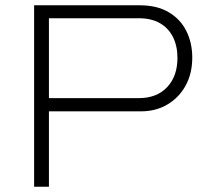

<svg xmlns="http://www.w3.org/2000/svg" viewBox="-20 -706 783 726"><path d="M109 0V-686H509Q573 -686 617.5 -660Q662 -634 684.5 -589Q707 -544 707 -488Q707 -429 682.5 -383.5Q658 -338 614 -311.5Q570 -285 513 -285H165V0ZM165 -335H505Q573 -335 612 -376.5Q651 -418 651 -487Q651 -532 634 -566Q617 -600 584.5 -618.5Q552 -637 505 -637H165Z"/></svg>

Font: Archivo SemiExpanded Thin
Style: Regular
Weight: 250
Width: 6
Designer: Hector Gatti
Foundry: Omnibus-Type
Version: Version 2.001